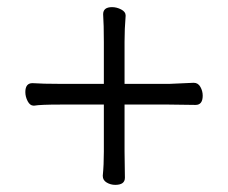

<svg xmlns="http://www.w3.org/2000/svg" viewBox="-20 -515 640 538"><path d="M330 -17Q330 3 303 3Q290 3 279 -3.5Q268 -10 268 -22V-23Q271 -53 271 -90V-222H148Q94 -222 76 -219H74Q64 -219 57.5 -231.5Q51 -244 51 -257Q51 -282 71 -282Q99 -280 149 -280H271V-397Q271 -447 269 -475Q269 -495 294 -495Q307 -495 319.5 -488.5Q332 -482 332 -472V-470Q329 -434 329 -398V-280H455Q462 -280 522 -283H523Q535 -283 541.5 -271.5Q548 -260 548 -247Q548 -221 528 -221L454 -222H329V-91Z"/></svg>

Font: LXGW WenKai
Style: Regular
Weight: 400
Designer: LXGW / Fontworks Inc.
Foundry: LXGW / Fontworks Inc.
Version: Version 1.520; June 14, 2025